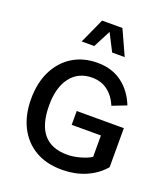

<svg xmlns="http://www.w3.org/2000/svg" viewBox="-169 -1080 1057 1206"><g transform="rotate(20 359.0 -477.5)"><path d="M515.6 -793.9H431.6L372.1 -910.2L312 -793.9H228L303.7 -960.9H439.5ZM348.1 -372.6H663.1V-111.8Q617.2 -57.1 545.9 -25.6Q474.6 5.9 382.8 5.9Q280.8 5.9 206.8 -37.6Q132.8 -81.1 92.8 -160.4Q52.7 -239.7 52.7 -347.2Q52.7 -453.6 92 -533.4Q131.3 -613.3 202.4 -657.7Q273.4 -702.1 369.1 -702.1Q465.3 -702.1 533 -652.1Q600.6 -602.1 635.3 -514.6L541.5 -478Q518.1 -535.2 474.4 -569.1Q430.7 -603 368.7 -603Q277.3 -603 225.1 -535.4Q172.9 -467.8 172.9 -347.2Q172.9 -94.2 384.3 -94.2Q426.8 -94.2 472.4 -107.4Q518.1 -120.6 543.5 -137.2V-280.3H348.1Z"/></g></svg>

Font: Estedad-FD SemiBold
Style: Regular
Weight: 600
Designer: Amin Abedi
Version: Version 7.3